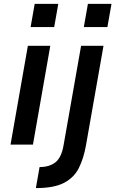

<svg xmlns="http://www.w3.org/2000/svg" viewBox="-20 -742 592 985"><path d="M258 -603H137L158 -722H279ZM149 0H34L123 -507H238ZM531 -603H410L431 -722H552ZM164 223 183 115Q233 115 264 91Q295 67 306 4L396 -507H511L421 4Q409 71 384.5 120Q360 169 308.5 196Q257 223 164 223Z"/></svg>

Font: Inria Sans
Style: Bold Italic
Weight: 700
Italic angle: -10°
Designer: Black Foundry Team
Foundry: Black Foundry
Version: Version 1.2; ttfautohint (v1.8.3)